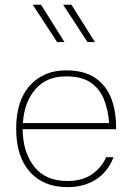

<svg xmlns="http://www.w3.org/2000/svg" viewBox="-20 -785 552 811"><path d="M75.7 -239.3H470.2Q471.7 -311 450.7 -367.2Q429.7 -423.3 382.8 -455.6Q335.9 -487.8 259.3 -487.8Q164.1 -487.8 106.2 -423.8Q48.3 -359.9 48.3 -241.7Q48.3 -124.5 105.7 -59.6Q163.1 5.4 264.2 5.4Q336.4 5.4 386.7 -27.8Q437 -61 459.5 -121.1H428.2Q412.1 -81.1 371.1 -50.8Q330.1 -20.5 264.2 -20.5Q171.4 -20.5 123.8 -82Q76.2 -143.6 75.7 -239.3ZM76.7 -265.1Q82 -352.1 128.7 -407.2Q175.3 -462.4 259.3 -462.4Q325.2 -462.4 363.3 -436Q401.4 -409.7 419.2 -365Q437 -320.3 440.9 -265.1ZM252.4 -607.4 153.3 -765.1H118.2L221.2 -607.4ZM380.9 -607.4 281.7 -765.1H246.6L349.6 -607.4Z"/></svg>

Font: Estedad-FD VF
Style: Regular
Weight: 100
Designer: Amin Abedi
Version: Version 7.3